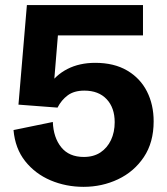

<svg xmlns="http://www.w3.org/2000/svg" viewBox="-20 -723 656 756"><path d="M309.1 12.7Q239.7 12.7 179.2 -12.9Q118.7 -38.6 79.1 -88.4Q39.6 -138.2 33.2 -210.9L188 -242.7Q190.4 -181.2 221.2 -143.1Q252 -105 310.1 -105Q348.6 -105 375.5 -122.8Q402.3 -140.6 417 -171.6Q431.6 -202.6 431.6 -241.7Q431.6 -298.8 399.9 -332.5Q368.2 -366.2 312 -366.2Q272 -366.2 246.8 -347.7Q221.7 -329.1 206.5 -299.3L52.7 -311L85.9 -703.1H543V-583.5H208L190.4 -370.1L169.4 -381.8Q198.2 -427.2 245.6 -451.4Q293 -475.6 355 -475.6Q429.2 -475.6 480.7 -445.3Q532.2 -415 558.6 -363Q585 -311 585 -245.1Q585 -162.1 546.4 -104.5Q507.8 -46.9 444.8 -17.1Q381.8 12.7 309.1 12.7Z"/></svg>

Font: Schibsted Grotesk
Style: Bold
Weight: 700
Designer: Bakken & Baeck AS, Henrik Kongsvoll
Foundry: Schibsted ASA
Version: Version 1.100;gftools[0.9.25]